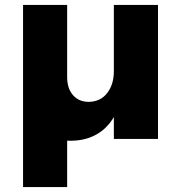

<svg xmlns="http://www.w3.org/2000/svg" viewBox="-20 -560 725 774"><path d="M72.9 -540.1H250.7V194H72.9ZM250.7 -249.3Q250.7 -203.3 274.3 -176.4Q297.9 -149.4 338.1 -149.4Q385.4 -150.3 412.2 -185Q439 -219.7 439 -273.4H480.9Q480.9 -181.7 454.7 -119.4Q428.6 -57.1 380.5 -25.1Q332.4 7 265.6 7.4Q207.4 7.4 164.2 -18.1Q121 -43.7 96.9 -90Q72.9 -136.3 72.9 -199.3V-540.1H250.7ZM439 -540.1H616.9V0H439Z"/></svg>

Font: Alexandria
Style: Regular
Weight: 400
Designer: Mohamed Gaber
Foundry: Kief Type Foundry
Version: Version 5.100